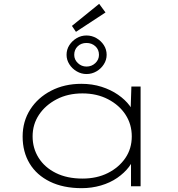

<svg xmlns="http://www.w3.org/2000/svg" viewBox="-20 -971 928 1001"><path d="M406 10Q310 10 240.5 -24Q171 -58 134.5 -118.5Q98 -179 98 -259Q98 -338 137.5 -400Q177 -462 246.5 -498Q316 -534 404 -534Q461 -534 509.5 -518.5Q558 -503 595.5 -477Q633 -451 656 -420Q679 -389 685 -359L660 -367L665 -520H713V0H663V-146L682 -169Q677 -133 652.5 -101Q628 -69 591 -43.5Q554 -18 506 -4Q458 10 406 10ZM410 -40Q485 -40 542.5 -69Q600 -98 633.5 -147Q667 -196 667 -260Q667 -323 634.5 -373Q602 -423 543.5 -453.5Q485 -484 410 -484Q334 -484 275.5 -453.5Q217 -423 183.5 -373Q150 -323 150 -260Q150 -198 181.5 -148Q213 -98 271.5 -69Q330 -40 410 -40ZM431 -585Q404 -585 380 -599Q356 -613 341.5 -636Q327 -659 327 -685Q327 -713 341.5 -735.5Q356 -758 379.5 -772Q403 -786 431 -786Q459 -786 483 -772Q507 -758 521.5 -735.5Q536 -713 536 -685Q536 -659 521.5 -636Q507 -613 483 -599Q459 -585 431 -585ZM431 -624Q458 -624 477 -642Q496 -660 496 -685Q496 -713 477 -730Q458 -747 431 -747Q403 -747 385 -729.5Q367 -712 367 -685Q367 -660 386 -642Q405 -624 431 -624ZM376 -805 355 -836 497 -951 530 -906Z"/></svg>

Font: Lexend Tera ExtraLight
Style: Regular
Weight: 250
Designer: Bonnie Shaver-Troup, Thomas Jockin
Foundry: Lexend
Version: Version 1.007